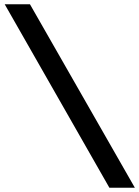

<svg xmlns="http://www.w3.org/2000/svg" viewBox="-20 -706 650 897"><path d="M120 -686 610 171H491L2 -686Z"/></svg>

Font: Chivo ExtraBold
Style: Regular
Weight: 800
Designer: Hector Gatti
Foundry: Omnibus-Type
Version: Version 1.007